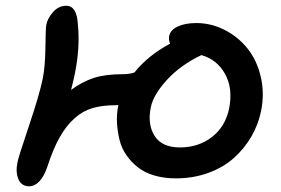

<svg xmlns="http://www.w3.org/2000/svg" viewBox="-20 -675 984 673"><path d="M596.2 -49.8Q555.2 -49.8 521.2 -59.8Q487.3 -69.8 464.1 -87.9Q440.9 -106 423.8 -130.1Q406.7 -154.3 399.4 -183.1Q392.1 -211.9 390.1 -243.4Q388.2 -274.9 395 -307.1Q393.6 -307.1 390.6 -306.6Q387.7 -306.2 386.2 -306.2Q339.4 -306.2 305.2 -296.4Q271 -286.6 242.2 -261.2Q211.4 -233.9 188.5 -192.6Q165.5 -151.4 145 -87.9Q134.3 -56.6 117.9 -39.3Q101.6 -22 82 -22Q55.7 -22 44.9 -46.1Q34.2 -70.3 41 -105Q43.9 -122.1 81.3 -233.2Q118.7 -344.2 129.9 -399.9Q138.2 -440.4 139.2 -509Q140.1 -577.6 142.1 -586.9Q146.5 -610.8 166 -632.8Q185.5 -654.8 211.9 -654.8Q249.5 -654.8 252.9 -589.8Q261.2 -507.8 242.2 -416Q240.7 -408.7 238.8 -399.9Q236.8 -391.1 233.9 -379.2Q231 -367.2 229 -359.9Q269 -388.7 308.8 -401.9Q348.6 -415 413.1 -415Q432.6 -415 451.2 -420.9Q498 -480 576.2 -522Q570.3 -535.2 573.2 -549.8Q577.6 -570.3 603.5 -582.3Q629.4 -594.2 668 -594.2Q720.7 -594.2 768.1 -569.8Q815.4 -545.4 847.9 -504.6Q880.4 -463.9 894 -406Q907.7 -348.1 895 -285.2Q885.3 -238.3 861.3 -196.8Q837.4 -155.3 800.8 -122.1Q764.2 -88.9 711.2 -69.3Q658.2 -49.8 596.2 -49.8ZM508.8 -299.8Q496.1 -239.7 521.7 -199Q547.4 -158.2 610.8 -158.2Q675.3 -158.2 722.7 -194.6Q770 -231 783.2 -294.9Q796.9 -365.7 768.8 -416Q740.7 -466.3 686 -481.9Q613.3 -447.3 565.7 -395.5Q518.1 -343.8 508.8 -299.8Z"/></svg>

Font: Shantell Sans Irregular
Style: Italic
Weight: 500
Italic angle: -11.31°
Designer: Stephen Nixon, Anya Danilova, Shantell Martin
Foundry: Arrow Type
Version: Version 1.006;[9816181b4]